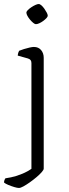

<svg xmlns="http://www.w3.org/2000/svg" viewBox="-39 -733 343 953"><path d="M55 200Q47 200 32 195.5Q17 191 2.5 185Q-12 179 -19 173Q-19 167 -17 161.5Q-15 156 -12 152Q17 148 41 140.5Q65 133 84 124Q103 115 117 105V-420Q117 -429 113 -434.5Q109 -440 99 -443L49 -457Q50 -466 52 -472Q54 -478 56 -481Q66 -485 80 -489.5Q94 -494 108 -497Q122 -500 129 -500Q152 -500 165 -484.5Q178 -469 178 -446V104Q178 110 168 121.5Q158 133 142 146.5Q126 160 109 172Q92 184 77.5 192Q63 200 55 200ZM139 -613Q134 -613 126 -619.5Q118 -626 110 -635.5Q102 -645 97 -654.5Q92 -664 92 -670Q92 -676 99 -683Q106 -690 116.5 -697Q127 -704 137 -708.5Q147 -713 153 -713Q159 -713 166.5 -706.5Q174 -700 181 -690Q188 -680 193 -670.5Q198 -661 198 -655Q198 -650 191.5 -643Q185 -636 175.5 -629Q166 -622 156 -617.5Q146 -613 139 -613Z"/></svg>

Font: Texturina 12pt Thin
Style: Regular
Weight: 250
Designer: Guillermo Torres Carreño
Foundry: Omnibus-Type
Version: Version 1.002